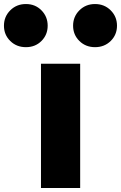

<svg xmlns="http://www.w3.org/2000/svg" viewBox="-127 -897 601 952"><path d="M-76.2 -693.8Q-107.4 -724.6 -107.4 -769.5Q-107.4 -814.5 -76.2 -845.7Q-44.9 -877 1.5 -877Q47.9 -877 78.6 -845.7Q109.4 -814.5 109.4 -769.5Q109.4 -724.6 78.6 -693.8Q47.9 -663.1 1.5 -663.1Q-44.9 -663.1 -76.2 -693.8ZM76.2 35.2V-581.1H270.5V35.2ZM266.6 -693.8Q235.4 -724.6 235.4 -769.5Q235.4 -814.5 266.6 -845.7Q297.9 -877 344.2 -877Q390.6 -877 421.9 -845.7Q453.1 -814.5 453.1 -769.5Q453.1 -724.6 421.9 -693.8Q390.6 -663.1 344.2 -663.1Q297.9 -663.1 266.6 -693.8Z"/></svg>

Font: GenEi M Gothic v2 Black
Style: Regular
Weight: 900
Version: Version 2.0